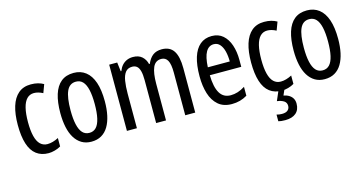

<svg xmlns="http://www.w3.org/2000/svg" viewBox="-81 -905 2845 1504"><g transform="rotate(-15 1342.0 -153.5)"><path d="M221 10Q162 10 122 -20.5Q82 -51 62.5 -112.5Q43 -174 43 -265Q43 -353 62.5 -416Q82 -479 122 -513Q162 -547 223 -547Q255 -547 280 -540.5Q305 -534 326 -522L301 -455Q282 -465 264 -470Q246 -475 229 -475Q195 -475 172 -451.5Q149 -428 137.5 -381.5Q126 -335 126 -266Q126 -198 137.5 -152Q149 -106 172.5 -83.5Q196 -61 230 -61Q252 -61 274.5 -67.5Q297 -74 320 -86V-18Q299 -5 271.5 2.5Q244 10 221 10Z M750 -269Q750 -206 739 -155Q728 -104 706 -67Q684 -30 649.5 -10Q615 10 568 10Q523 10 489.5 -10Q456 -30 433.5 -66.5Q411 -103 400 -154.5Q389 -206 389 -269Q389 -358 408.5 -420Q428 -482 468 -514.5Q508 -547 570 -547Q627 -547 667.5 -515.5Q708 -484 729 -422.5Q750 -361 750 -269ZM472 -269Q472 -201 482.5 -154.5Q493 -108 514.5 -84.5Q536 -61 570 -61Q604 -61 625.5 -84Q647 -107 657.5 -153.5Q668 -200 668 -269Q668 -338 657.5 -384Q647 -430 625.5 -453Q604 -476 570 -476Q518 -476 495 -424.5Q472 -373 472 -269Z M1285 -547Q1350 -547 1380.5 -501Q1411 -455 1411 -360V0H1330V-345Q1330 -415 1313 -445Q1296 -475 1262 -475Q1214 -475 1194 -429.5Q1174 -384 1174 -296V0H1094V-348Q1094 -394 1086.5 -422Q1079 -450 1064 -462.5Q1049 -475 1026 -475Q990 -475 971 -450.5Q952 -426 945 -382Q938 -338 938 -281V0H857V-537H922L931 -464H936Q947 -492 963.5 -510Q980 -528 1002 -537.5Q1024 -547 1051 -547Q1097 -547 1124 -523Q1151 -499 1160 -461H1166Q1185 -505 1213 -526Q1241 -547 1285 -547Z M1689 -546Q1744 -546 1780 -514.5Q1816 -483 1834 -429.5Q1852 -376 1852 -309V-253H1597Q1599 -156 1628 -107.5Q1657 -59 1716 -59Q1745 -59 1773.5 -68Q1802 -77 1832 -96V-24Q1804 -7 1773 1.5Q1742 10 1707 10Q1639 10 1597 -26.5Q1555 -63 1536 -125Q1517 -187 1517 -265Q1517 -356 1536.5 -418.5Q1556 -481 1594.5 -513.5Q1633 -546 1689 -546ZM1689 -480Q1648 -480 1625 -440Q1602 -400 1598 -317H1776Q1776 -361 1767 -398Q1758 -435 1738.5 -457.5Q1719 -480 1689 -480Z M2113 10Q2054 10 2014 -20.5Q1974 -51 1954.5 -112.5Q1935 -174 1935 -265Q1935 -353 1954.5 -416Q1974 -479 2014 -513Q2054 -547 2115 -547Q2147 -547 2172 -540.5Q2197 -534 2218 -522L2193 -455Q2174 -465 2156 -470Q2138 -475 2121 -475Q2087 -475 2064 -451.5Q2041 -428 2029.5 -381.5Q2018 -335 2018 -266Q2018 -198 2029.5 -152Q2041 -106 2064.5 -83.5Q2088 -61 2122 -61Q2144 -61 2166.5 -67.5Q2189 -74 2212 -86V-18Q2191 -5 2163.5 2.5Q2136 10 2113 10ZM2196 137Q2196 187 2165 213.5Q2134 240 2078 240Q2060 240 2046 238.5Q2032 237 2022 234V180Q2032 183 2043 184.5Q2054 186 2065 186Q2097 186 2112.5 172.5Q2128 159 2128 137Q2128 111 2108 97.5Q2088 84 2052 79L2086 0H2135L2113 50Q2140 55 2158.5 67Q2177 79 2186.5 96.5Q2196 114 2196 137Z M2642 -269Q2642 -206 2631 -155Q2620 -104 2598 -67Q2576 -30 2541.5 -10Q2507 10 2460 10Q2415 10 2381.5 -10Q2348 -30 2325.5 -66.5Q2303 -103 2292 -154.5Q2281 -206 2281 -269Q2281 -358 2300.5 -420Q2320 -482 2360 -514.5Q2400 -547 2462 -547Q2519 -547 2559.5 -515.5Q2600 -484 2621 -422.5Q2642 -361 2642 -269ZM2364 -269Q2364 -201 2374.5 -154.5Q2385 -108 2406.5 -84.5Q2428 -61 2462 -61Q2496 -61 2517.5 -84Q2539 -107 2549.5 -153.5Q2560 -200 2560 -269Q2560 -338 2549.5 -384Q2539 -430 2517.5 -453Q2496 -476 2462 -476Q2410 -476 2387 -424.5Q2364 -373 2364 -269Z"/></g></svg>

Font: Noto Sans Khmer ExtraCondensed
Style: Regular
Weight: 400
Width: 2
Designer: Danh Hong and the Monotype Design Team
Foundry: Monotype Imaging Inc.
Version: Version 2.004